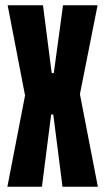

<svg xmlns="http://www.w3.org/2000/svg" viewBox="-20 -708 399 728"><path d="M8 0 75 -346 9 -688H143L176 -431H184L219 -688H350L283 -351L351 0H217L182 -274H174L139 0Z"/></svg>

Font: Saira Ultra Condensed Black
Style: Regular
Weight: 900
Width: 1
Designer: Hector Gatti with collaboration of the Omnibus-Type team
Foundry: Omnibus-Type
Version: Version 1.001; ttfautohint (v1.8)